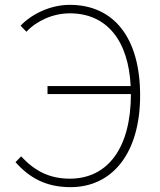

<svg xmlns="http://www.w3.org/2000/svg" viewBox="-20 -759 659 792"><path d="M89 -628C131 -673 198 -704 268 -704C421 -704 510 -591 519 -404H176V-371H520C520 -148 424 -22 268 -22C185 -22 124 -53 67 -114L44 -90C101 -26 169 13 271 13C444 13 558 -128 558 -365C558 -604 449 -739 268 -739C183 -739 106 -697 65 -653Z"/></svg>

Font: Genne Gothic ExtraLight
Style: Regular
Weight: 250
Designer: Ryoko NISHIZUKA (kana & ideographs); Paul D. Hunt (Latin, Greek & Cyrillic); Wenlong ZHANG (bopomofo); Sandoll Communica
Foundry: Adobe Systems Incorporated
Version: Version 1.004;PS 1.004;hotconv 16.6.51;makeotf.lib2.5.65220